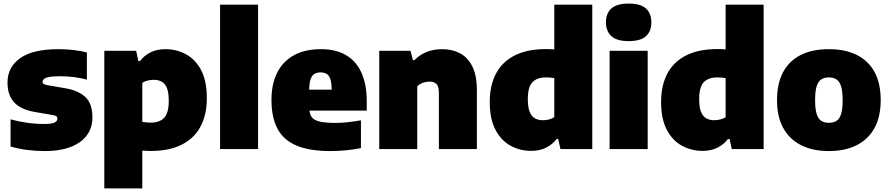

<svg xmlns="http://www.w3.org/2000/svg" viewBox="-20 -834 4973 1074"><path d="M230.5 11Q179.5 11 130.2 4.5Q81 -2 39 -14.5V-166.5Q79 -155 128 -147.8Q177 -140.5 226.5 -140.5Q270 -140.5 285.5 -148.5Q301 -156.5 301 -169.5Q301 -179 295.5 -183.5Q290 -188 274.5 -190.5L175.5 -207.5Q96.5 -221 59.2 -261.5Q22 -302 22 -372Q22 -458 92.5 -508.5Q163 -559 308 -559Q351.5 -559 393.2 -554Q435 -549 466 -540.5V-388.5Q435 -397.5 395 -402.5Q355 -407.5 314.5 -407.5Q273.5 -407.5 252.8 -403Q232 -398.5 225 -391.2Q218 -384 218 -376.5Q218 -369 224.2 -364.8Q230.5 -360.5 245.5 -357.5L344.5 -340.5Q416.5 -328.5 456.8 -292Q497 -255.5 497 -176.5Q497 -89.5 426.8 -39.2Q356.5 11 230.5 11Z M563.5 220V-550H741.5L754 -492.5H763Q786 -523 821.8 -541Q857.5 -559 905.5 -559Q967.5 -559 1020.2 -530.5Q1073 -502 1105 -441.8Q1137 -381.5 1137 -285.5Q1137 -192 1101.5 -125.8Q1066 -59.5 996 -24.5Q926 10.5 822.5 10.5Q810.5 10.5 798.8 9.8Q787 9 776 8.5V220ZM822 -148Q873.5 -148 898.8 -175.5Q924 -203 924 -269.5Q924 -315.5 913.8 -341.2Q903.5 -367 884.5 -377.2Q865.5 -387.5 839.5 -387.5Q823 -387.5 806 -383.5Q789 -379.5 776 -370.5V-152Q786 -151 798.2 -149.5Q810.5 -148 822 -148Z M1211 0V-808H1423.5V0Z M1828 11Q1712.5 11 1639.8 -19.2Q1567 -49.5 1532.8 -112.8Q1498.5 -176 1498.5 -275.5Q1498.5 -363 1530.2 -426.8Q1562 -490.5 1623.8 -524.8Q1685.5 -559 1775.5 -559Q1860.5 -559 1917.5 -524.5Q1974.5 -490 2003 -424.8Q2031.5 -359.5 2031.5 -268.5V-215.5H1620.5V-332.5H1866L1835.5 -324Q1835.5 -364 1829.2 -387Q1823 -410 1809 -419.5Q1795 -429 1773 -429Q1751 -429 1737 -419.5Q1723 -410 1716.2 -387.2Q1709.5 -364.5 1709.5 -324.5V-237Q1709.5 -203 1720.8 -183.2Q1732 -163.5 1764.2 -155Q1796.5 -146.5 1859 -146.5Q1892 -146.5 1928.2 -150.8Q1964.5 -155 1999 -161V-5.5Q1952.5 3.5 1910.8 7.2Q1869 11 1828 11Z M2101.5 0V-550H2276L2290 -498H2299Q2327.5 -528 2366.8 -543.5Q2406 -559 2453 -559Q2509 -559 2553 -536Q2597 -513 2622.2 -462.2Q2647.5 -411.5 2647.5 -329V0H2435V-315Q2435 -351 2421.2 -364.2Q2407.5 -377.5 2382 -377.5Q2368.5 -377.5 2356 -374.2Q2343.5 -371 2332.8 -365.2Q2322 -359.5 2314 -351.5V0Z M2951 10Q2889.5 10 2836.8 -18.5Q2784 -47 2751.8 -107.5Q2719.5 -168 2719.5 -263.5Q2719.5 -357.5 2755.2 -423.8Q2791 -490 2861 -524.8Q2931 -559.5 3034 -559.5Q3046.5 -559.5 3058.5 -559Q3070.5 -558.5 3080.5 -557.5V-808H3293V0H3115L3102.5 -56.5H3093.5Q3071 -26.5 3035.2 -8.2Q2999.5 10 2951 10ZM3017 -161.5Q3034 -161.5 3051 -165.8Q3068 -170 3080.5 -178.5V-397Q3071 -399 3058.8 -400Q3046.5 -401 3034.5 -401Q2983.5 -401 2958 -373.8Q2932.5 -346.5 2932.5 -279.5Q2932.5 -233.5 2943 -208Q2953.5 -182.5 2972.5 -172Q2991.5 -161.5 3017 -161.5Z M3390 0V-550H3603V0ZM3496.5 -604Q3431 -604 3400.2 -631.5Q3369.5 -659 3369.5 -709Q3369.5 -759.5 3400.2 -786.8Q3431 -814 3496.5 -814Q3563 -814 3593.2 -786.8Q3623.5 -759.5 3623.5 -709Q3623.5 -659 3593.2 -631.5Q3563 -604 3496.5 -604Z M3909.5 10Q3848 10 3795.2 -18.5Q3742.5 -47 3710.2 -107.5Q3678 -168 3678 -263.5Q3678 -357.5 3713.8 -423.8Q3749.5 -490 3819.5 -524.8Q3889.5 -559.5 3992.5 -559.5Q4005 -559.5 4017 -559Q4029 -558.5 4039 -557.5V-808H4251.5V0H4073.5L4061 -56.5H4052Q4029.5 -26.5 3993.8 -8.2Q3958 10 3909.5 10ZM3975.5 -161.5Q3992.5 -161.5 4009.5 -165.8Q4026.5 -170 4039 -178.5V-397Q4029.5 -399 4017.2 -400Q4005 -401 3993 -401Q3942 -401 3916.5 -373.8Q3891 -346.5 3891 -279.5Q3891 -233.5 3901.5 -208Q3912 -182.5 3931 -172Q3950 -161.5 3975.5 -161.5Z M4616.5 11Q4527 11 4462 -21.5Q4397 -54 4361.8 -117.2Q4326.5 -180.5 4326.5 -273Q4326.5 -367 4360.5 -430.5Q4394.5 -494 4459.2 -526.5Q4524 -559 4616.5 -559Q4709 -559 4774 -526Q4839 -493 4872.8 -429.5Q4906.5 -366 4906.5 -274Q4906.5 -181 4871.5 -117.5Q4836.5 -54 4771.5 -21.5Q4706.5 11 4616.5 11ZM4616.5 -147Q4642 -147 4659.2 -158Q4676.5 -169 4685 -196.5Q4693.5 -224 4693.5 -273Q4693.5 -323.5 4684.8 -351.2Q4676 -379 4658.8 -390Q4641.5 -401 4616.5 -401Q4591.5 -401 4574.2 -390Q4557 -379 4548.2 -351.5Q4539.5 -324 4539.5 -274Q4539.5 -224.5 4548.2 -196.8Q4557 -169 4574 -158Q4591 -147 4616.5 -147Z"/></svg>

Font: Encode Sans Condensed Thin Black
Style: Regular
Weight: 900
Version: Version 3.002